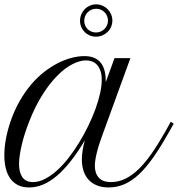

<svg xmlns="http://www.w3.org/2000/svg" viewBox="-48 -843 810 873"><path d="M-2 -285.2Q15.6 -337.9 40 -381.1Q64.5 -424.3 93 -458Q121.6 -491.7 153.1 -516.1Q184.6 -540.5 216.1 -556.4Q247.6 -572.3 278.1 -580.1Q308.6 -587.9 335.4 -587.9Q363.3 -587.9 381.8 -579.3Q400.4 -570.8 411.9 -555.4Q423.3 -540 428.2 -518.3Q433.1 -496.6 433.1 -470.2L472.7 -578.6H544.9L420.4 -236.8Q413.6 -217.8 406.7 -198Q399.9 -178.2 394.8 -158.9Q389.6 -139.6 386.5 -121.8Q383.3 -104 383.3 -88.9Q383.3 -55.2 401.1 -35.2Q418.9 -15.1 456.5 -15.1Q489.3 -15.1 519.8 -29.3Q550.3 -43.5 580.3 -72Q610.4 -100.6 640.6 -143.8Q670.9 -187 703.6 -244.6L728.5 -289.6L741.7 -280.3L716.3 -235.4Q680.7 -172.4 648.2 -126.2Q615.7 -80.1 583.5 -50Q551.3 -20 517.6 -5.4Q483.9 9.3 445.8 9.3Q416 9.3 393.3 0.2Q370.6 -8.8 355.2 -25.4Q339.8 -42 332 -65.4Q324.2 -88.9 324.2 -117.7Q324.2 -136.7 327.6 -158.9Q331.1 -181.2 337.9 -205.1Q273.9 -97.7 211.4 -44.2Q148.9 9.3 84.5 9.3Q54.2 9.3 33 -1.7Q11.7 -12.7 -2 -32.5Q-15.6 -52.2 -22 -78.9Q-28.3 -105.5 -28.3 -137.2Q-28.3 -171.4 -21.5 -209.2Q-14.6 -247.1 -2 -285.2ZM102.1 -15.1Q128.4 -15.1 155.8 -29.1Q183.1 -43 210.2 -67.1Q237.3 -91.3 262.7 -123.8Q288.1 -156.2 310.8 -193.1Q333.5 -230 352.5 -269Q371.6 -308.1 385.5 -345.9Q399.4 -383.8 407 -418.2Q414.6 -452.6 414.6 -480Q414.6 -504.9 408.4 -521.7Q402.3 -538.6 392.3 -549.1Q382.3 -559.6 369.4 -564Q356.4 -568.4 342.8 -568.4Q315.4 -568.4 282 -551.5Q248.5 -534.7 213.9 -500.2Q179.2 -465.8 145.8 -413.3Q112.3 -360.8 84.5 -290Q61.5 -231 50 -180.7Q38.6 -130.4 38.6 -96.7Q38.6 -58.6 54 -36.9Q69.3 -15.1 102.1 -15.1ZM315.9 -748.5Q315.9 -764.2 321.8 -777.8Q327.6 -791.5 337.4 -801.5Q347.2 -811.5 360.6 -817.4Q374 -823.2 389.2 -823.2Q404.3 -823.2 417.7 -817.4Q431.2 -811.5 441.2 -801.5Q451.2 -791.5 457 -778.1Q462.9 -764.6 462.9 -749.5Q462.9 -734.4 457 -720.9Q451.2 -707.5 441.2 -697.8Q431.2 -688 417.5 -682.1Q403.8 -676.3 388.2 -676.3Q373 -676.3 359.9 -681.9Q346.7 -687.5 336.9 -697.3Q327.1 -707 321.5 -720.2Q315.9 -733.4 315.9 -748.5ZM335 -748.5Q335 -737.3 339.1 -727.5Q343.3 -717.8 350.3 -710.7Q357.4 -703.6 367.2 -699.5Q377 -695.3 388.2 -695.3Q399.9 -695.3 409.9 -699.7Q419.9 -704.1 427.2 -711.4Q434.6 -718.8 438.7 -728.5Q442.9 -738.3 442.9 -749.5Q442.9 -760.7 438.7 -770.5Q434.6 -780.3 427.2 -787.6Q419.9 -794.9 410.2 -799.1Q400.4 -803.2 389.2 -803.2Q377.9 -803.2 368.2 -799.1Q358.4 -794.9 351.1 -787.6Q343.8 -780.3 339.4 -770.3Q335 -760.3 335 -748.5Z"/></svg>

Font: Petit Formal Script
Style: Regular
Weight: 400
Version: Version 1.001; ttfautohint (v0.8) -G 200 -r 50